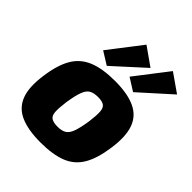

<svg xmlns="http://www.w3.org/2000/svg" viewBox="-215 -901 1043 1043"><g transform="rotate(45 306.0 -379.5)"><path d="M322 -511Q418 -511 476.5 -484Q535 -457 556.5 -398Q578 -339 564 -241Q551 -147 518.5 -91.5Q486 -36 426 -12Q366 12 271 12Q176 12 117 -14Q58 -40 35.5 -98.5Q13 -157 27 -255Q40 -350 72.5 -405.5Q105 -461 165.5 -486Q226 -511 322 -511ZM319 -384Q286 -384 267 -373Q248 -362 236.5 -331Q225 -300 216 -241Q209 -189 211 -161.5Q213 -134 229 -124Q245 -114 277 -114Q309 -114 327.5 -125.5Q346 -137 357 -167.5Q368 -198 377 -255Q384 -308 382 -335.5Q380 -363 365 -373.5Q350 -384 319 -384ZM303 -771 408 -697 232 -537 158 -583ZM506 -771 612 -697 434 -537 361 -583Z"/></g></svg>

Font: Exo 2 ExtraBold
Style: Italic
Weight: 800
Italic angle: -8°
Designer: Natanael Gama
Foundry: Natanael Gama
Version: Version 2.010